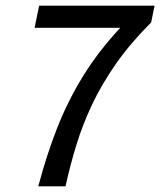

<svg xmlns="http://www.w3.org/2000/svg" viewBox="-20 -657 565 677"><path d="M115 0Q144 -110 181.5 -205.5Q219 -301 272.5 -388Q326 -475 404 -559H102L118 -637H525L513 -578Q439 -504 388.5 -431.5Q338 -359 304.5 -288Q271 -217 249 -145Q227 -73 211 0Z"/></svg>

Font: Source Sans 3 Medium
Style: Italic
Weight: 500
Italic angle: -11°
Designer: Paul D. Hunt
Foundry: Adobe
Version: Version 3.052;hotconv 1.1.0;makeotfexe 2.6.0